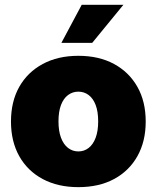

<svg xmlns="http://www.w3.org/2000/svg" viewBox="-20 -772 655 803"><path d="M307.6 10.7Q222.2 10.7 158.7 -23.2Q95.2 -57.1 60.5 -118.9Q25.9 -180.7 25.9 -263.7Q25.9 -347.2 60.5 -408.7Q95.2 -470.2 158.7 -504.4Q222.2 -538.6 307.6 -538.6Q394 -538.6 457 -504.4Q520 -470.2 554.7 -408.7Q589.4 -347.2 589.4 -263.7Q589.4 -180.7 554.7 -118.9Q520 -57.1 457 -23.2Q394 10.7 307.6 10.7ZM307.6 -138.7Q332 -138.7 350.8 -153.3Q369.6 -168 380.1 -196Q390.6 -224.1 390.6 -264.2Q390.6 -305.2 380.1 -332.8Q369.6 -360.4 350.8 -374.5Q332 -388.7 307.6 -388.7Q283.7 -388.7 264.6 -374.5Q245.6 -360.4 235.1 -332.8Q224.6 -305.2 224.6 -264.2Q224.6 -224.1 235.1 -196Q245.6 -168 264.6 -153.3Q283.7 -138.7 307.6 -138.7ZM236.8 -592.8 321.8 -752H496.1L365.7 -592.8Z"/></svg>

Font: Inter 24pt Black
Style: Regular
Weight: 900
Designer: Rasmus Andersson
Foundry: rsms
Version: Version 4.001;git-66647c0bb